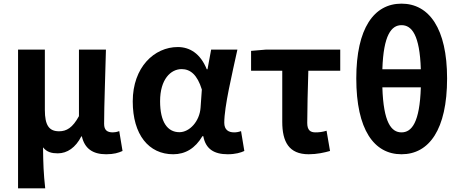

<svg xmlns="http://www.w3.org/2000/svg" viewBox="-20 -832 2530 1053"><path d="M79 201H228C219 120 217 66 216 -24C237 3 265 9 297 9C349 9 395 -23 426 -84H429C444 -18 488 14 562 14C605 14 630 6 652 -4L634 -113C621 -108 609 -106 599 -106C569 -106 551 -117 551 -153C551 -258 558 -423 561 -560H413V-195C378 -131 345 -112 304 -112C249 -112 226 -145 226 -229V-560H79Z M930 14C997 14 1051 -19 1090 -85H1095C1108 -14 1155 14 1229 14C1271 14 1301 5 1320 -4L1302 -113C1289 -108 1276 -106 1264 -106C1233 -106 1210 -120 1210 -159C1210 -248 1253 -426 1282 -560H1138L1118 -452H1114C1079 -539 1020 -574 955 -574C826 -574 708 -463 708 -276C708 -93 796 14 930 14ZM964 -107C899 -107 858 -162 858 -277C858 -398 917 -453 976 -453C1024 -453 1062 -422 1087 -341L1080 -242C1075 -167 1020 -107 964 -107Z M1673 14C1718 14 1758 5 1790 -4L1771 -115C1748 -108 1730 -106 1710 -106C1682 -106 1665 -118 1665 -158C1665 -236 1668 -340 1671 -444H1846V-560H1439L1357 -553V-444H1528V-164C1528 -55 1564 14 1673 14Z M2182 14C2333 14 2432 -121 2432 -402C2432 -676 2333 -812 2182 -812C2031 -812 1934 -677 1934 -402C1934 -121 2031 14 2182 14ZM2182 -106C2126 -106 2083 -160 2077 -353H2288C2282 -160 2238 -106 2182 -106ZM2077 -452C2083 -641 2127 -694 2182 -694C2238 -694 2282 -641 2288 -452Z"/></svg>

Font: Noto Sans Mono CJK HK
Style: Bold
Weight: 700
Designer: Ryoko NISHIZUKA 西塚涼子 (kana, bopomofo & ideographs); Paul D. Hunt (Latin, Greek & Cyrillic); Sandoll Communications 산돌커뮤니
Foundry: Adobe
Version: Version 2.004;hotconv 1.0.118;makeotfexe 2.5.65603